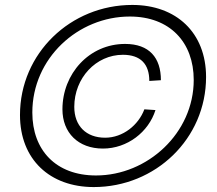

<svg xmlns="http://www.w3.org/2000/svg" viewBox="-20 -746 878 778"><path d="M360 12C610 12 815 -184 815 -434C815 -614 694 -726 516 -726C266 -726 61 -530 61 -280C61 -100 182 12 360 12ZM369 -35C206 -35 111 -138 111 -290C111 -510 296 -679 506 -679C668 -679 765 -575 765 -422C765 -207 578 -35 369 -35ZM397 -144C496 -144 582 -211 610 -300L565 -303C541 -239 478 -188 406 -188C329 -188 281 -236 281 -313C281 -430 369 -524 478 -524C550 -524 585 -486 585 -418L632 -421C632 -512 585 -568 487 -568C341 -568 233 -447 233 -303C233 -208 297 -144 397 -144Z"/></svg>

Font: Geist ExtraLight
Style: Italic
Weight: 200
Italic angle: -12°
Designer: Basement.studio, Andrés Briganti, Mateo Zaragoza
Foundry: Basement.studio, Vercel, Andrés Briganti, Guido Ferreyra, Mateo Zaragoza
Version: Version 1.500